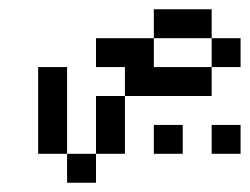

<svg xmlns="http://www.w3.org/2000/svg" viewBox="-20 -395 540 415"><path d="M375 -62.5V-125H312.5V-62.5ZM500 -62.5V-125H437.5V-62.5ZM500 -250V-312.5H437.5V-250H312.5V-312.5H187.5V-250H250V-187.5H187.5Q187.5 -187.5 187.5 -62.5H125V0H187.5V-62.5H250Q250 -62.5 250 -187.5H437.5V-250ZM125 -62.5V-250H62.5V-62.5ZM312.5 -312.5H437.5V-375H312.5Z"/></svg>

Font: UnifontExMono
Style: Regular
Weight: 500
Version: Version 15.0.06